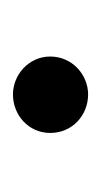

<svg xmlns="http://www.w3.org/2000/svg" viewBox="52 -418 159 304"><g transform="rotate(-90 132.0 -266.5)"><path d="M134 -207C101 -207 73 -232 73 -267C73 -301 101 -326 134 -326C165 -326 194 -301 194 -267C194 -232 165 -207 134 -207Z"/></g></svg>

Font: Ortica Linear
Style: Regular
Weight: 400
Designer: Benedetta Bovani
Foundry: Collletttivo
Version: Version 2.000;Glyphs 3.1.2 (3151)